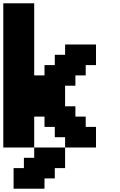

<svg xmlns="http://www.w3.org/2000/svg" viewBox="-20 -895 727 1165"><path d="M62.5 250H250V187.5H312.5V125H375V0H187.5V62.5H125V125H62.5ZM375 0H562.5V-125H500V-187.5H437.5V-250H375V-375H437.5V-437.5H500V-500H562.5V-625H375V-562.5H312.5V-500H250V-437.5H187.5V-875H0V0H187.5V-187.5H250V-125H312.5V-62.5H375Z"/></svg>

Font: Faithful 32x
Style: Semibold
Weight: 400
Foundry: Faithful Resource Pack
Version: Version 1.0; January 27, 2023